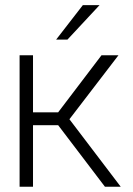

<svg xmlns="http://www.w3.org/2000/svg" viewBox="-20 -710 506 730"><path d="M358.5 -690.5H295L193.5 -559.5H236.5ZM182.5 -258.5 366 -500H430.5L238.5 -249.5L239.5 -262.5L439 0H379ZM54.5 -500H105.5V-283H209.5V-234H105.5V0H54.5Z"/></svg>

Font: Overused Grotesk Light
Style: Regular
Weight: 300
Designer: RandomMaerks
Version: Version 0.005